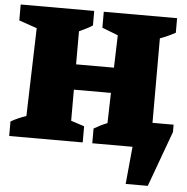

<svg xmlns="http://www.w3.org/2000/svg" viewBox="-57 -716 936 960"><g transform="rotate(5 411.0 -236.0)"><path d="M8 0V-73Q45 -94 85 -107L98 -549L8 -580V-660H377V-587Q362 -577 344.5 -568.5Q327 -560 310 -552V-386H500L505 -549L425 -580V-660H793V-587Q757 -567 716 -552V-128H822V-91L720 188H609L627 0H425V-74Q442 -84 458 -92Q474 -100 492 -107L496 -259H310V-103L377 -81V0Z"/></g></svg>

Font: Piazzolla SC Black
Style: Regular
Weight: 900
Designer: Juan Pablo del Peral
Foundry: Huerta Tipografica
Version: Version 1.330